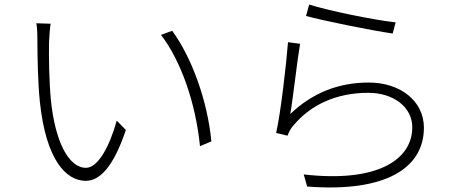

<svg xmlns="http://www.w3.org/2000/svg" viewBox="-20 -792 2040 842"><path d="M202 -688 139 -690C144 -671 144 -629 144 -608C144 -552 146 -427 155 -344C182 -90 270 1 356 1C416 1 476 -56 532 -222L492 -263C461 -151 410 -56 357 -56C280 -56 221 -174 203 -355C195 -443 194 -545 195 -606C196 -630 199 -671 202 -688ZM735 -657 686 -639C773 -526 838 -342 857 -151L907 -172C890 -350 821 -540 735 -657Z M1336 -772 1322 -722C1398 -701 1611 -658 1702 -645L1715 -694C1626 -703 1416 -746 1336 -772ZM1296 -600 1243 -607C1236 -514 1211 -296 1191 -209L1241 -197C1246 -210 1253 -227 1267 -242C1341 -331 1453 -385 1595 -385C1706 -385 1788 -322 1788 -234C1788 -92 1636 10 1312 -27L1327 26C1673 53 1839 -56 1839 -232C1839 -348 1737 -430 1597 -430C1468 -430 1352 -387 1253 -292C1265 -360 1283 -525 1296 -600Z"/></svg>

Font: Noto Sans HK Light
Style: Regular
Weight: 300
Designer: Ryoko NISHIZUKA 西塚涼子 (kana, bopomofo & ideographs); Paul D. Hunt (Latin, Greek & Cyrillic); Sandoll Communications 산돌커뮤니
Foundry: Adobe
Version: Version 2.004;hotconv 1.0.118;makeotfexe 2.5.65603